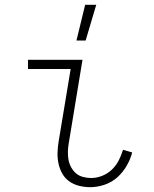

<svg xmlns="http://www.w3.org/2000/svg" viewBox="-20 -768 640 796"><path d="M354 8Q331 8 308.5 2.5Q286 -3 268 -15.5Q250 -28 239 -47Q228 -66 223 -88Q218 -110 218.5 -133.5Q219 -157 223 -181L273 -482H96V-520H322L265 -174Q262 -157 261.5 -139.5Q261 -122 264 -105.5Q267 -89 275 -74.5Q283 -60 295 -49.5Q307 -39 324 -34.5Q341 -30 358 -30Q381 -30 403.5 -39Q426 -48 443.5 -64.5Q461 -81 472 -102.5Q483 -124 490 -147L528 -136Q521 -108 505 -80.5Q489 -53 466 -32.5Q443 -12 413 -2Q383 8 354 8ZM297 -600 333 -748H379L335 -600Z"/></svg>

Font: Iosevka Extralight Extended
Style: Italic
Weight: 200
Width: 7
Italic angle: -9°
Monospace: yes
Designer: Belleve Invis
Foundry: Belleve Invis
Version: Version 32.5.0; ttfautohint (v1.8.4)